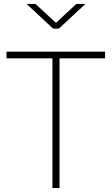

<svg xmlns="http://www.w3.org/2000/svg" viewBox="-20 -954 566 974"><path d="M279 -809 413 -934H367L264 -838L160 -934H115L249 -809ZM246 -658V0H282V-658H513V-692H13V-658Z"/></svg>

Font: RazerF5 Thin
Style: Regular
Weight: 250
Foundry: Razer Inc.
Version: Version 2